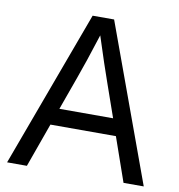

<svg xmlns="http://www.w3.org/2000/svg" viewBox="-81 -802 816 877"><g transform="rotate(10 326.5 -364.0)"><path d="M9.8 0 278.3 -727.5H377.9L643.6 0H549.8L478.5 -204.1H174.8L101.6 0ZM202.6 -282.2H451.7L397 -438.5Q383.3 -477.1 367.4 -524.7Q351.6 -572.3 328.1 -645Q304.7 -572.3 288.8 -524.7Q272.9 -477.1 258.8 -438.5Z"/></g></svg>

Font: Inter Display
Style: Regular
Weight: 400
Designer: Rasmus Andersson
Foundry: rsms
Version: Version 4.001;git-9221beed3